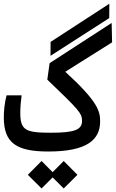

<svg xmlns="http://www.w3.org/2000/svg" viewBox="-20 -831 638 1058"><path d="M246.1 3.9C459 3.9 531.7 -60.5 531.7 -161.6C531.7 -216.8 522.5 -268.6 339.8 -435.5L597.7 -597.7L595.2 -704.6L253.4 -482.9L240.7 -392.1C414.1 -226.1 432.1 -207 432.1 -165C432.1 -115.2 389.6 -99.6 259.8 -99.6C120.6 -99.6 91.8 -113.3 91.8 -209.5C91.8 -244.1 94.7 -266.6 99.1 -305.7H16.1C4.9 -261.2 1 -220.7 1 -183.1C1 -43.5 70.3 3.9 246.1 3.9ZM258.3 -523.4 582 -731.4 582.5 -810.5 258.8 -600.1ZM331.1 207.5 406.7 132.3 331.1 56.2 270 117.7 209 56.2 133.3 132.3 209 207.5 270 146.5Z"/></svg>

Font: Cascadia Mono NF
Style: Regular
Weight: 400
Monospace: yes
Designer: Aaron Bell
Foundry: Saja Typeworks
Version: Version 2404.023